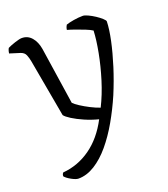

<svg xmlns="http://www.w3.org/2000/svg" viewBox="-136 -593 778 887"><g transform="rotate(-20 253.5 -150.0)"><path d="M98 200Q86 200 65 188.5Q44 177 35 166Q35 159 37 155Q39 151 41 149Q115 143 177 99Q239 55 281 -25Q246 -34 214 -48Q182 -62 159 -76.5Q136 -91 129 -101L78 -385Q75 -401 69 -416Q63 -431 45 -437L-6 -453Q-5 -462 -2.5 -469Q0 -476 2 -478Q16 -485 39 -492.5Q62 -500 73 -500Q102 -500 121 -478Q140 -456 146 -420L188 -140Q196 -131 216 -118Q236 -105 260.5 -92.5Q285 -80 306 -73Q333 -127 352.5 -190Q372 -253 383.5 -313.5Q395 -374 397 -419Q385 -427 363.5 -435.5Q342 -444 319.5 -452Q297 -460 282 -464Q283 -472 285.5 -478Q288 -484 290 -487Q304 -492 328 -496Q352 -500 373 -500Q382 -500 398 -492.5Q414 -485 430 -474.5Q446 -464 457.5 -453.5Q469 -443 469 -438Q468 -400 456.5 -346Q445 -292 425.5 -230Q406 -168 380 -106Q354 -46 322.5 9Q291 64 255 107Q219 150 179 175Q139 200 98 200Z"/></g></svg>

Font: Texturina 72pt Light
Style: Regular
Weight: 300
Designer: Guillermo Torres Carreño
Foundry: Omnibus-Type
Version: Version 1.002; ttfautohint (v1.8.3)